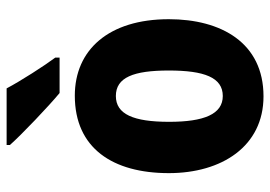

<svg xmlns="http://www.w3.org/2000/svg" viewBox="-138 -668 816 580"><g transform="rotate(-90 270.0 -378.0)"><path d="M293 -766H122V-756C153 -721 240 -638 279 -606H386V-619C362 -651 315 -724 293 -766ZM502 -276C502 -458 409 -560 271 -560C112 -560 37 -445 37 -276C37 -116 118 10 269 10C431 10 502 -118 502 -276ZM192 -275C192 -383 215 -436 270 -436C326 -436 347 -383 347 -276C347 -169 326 -113 270 -113C215 -113 192 -170 192 -275Z"/></g></svg>

Font: Noto Sans Georgian Condensed ExtraBold
Style: Regular
Weight: 800
Width: 3
Designer: Monotype Design Team, Akaki Razmadze
Foundry: Google LLC
Version: Version 2.005